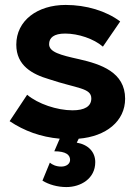

<svg xmlns="http://www.w3.org/2000/svg" viewBox="-20 -552 553 778"><path d="M249 206C307 206 366 172 366 105C366 64 338 34 291 26L299 10C410 1 487 -61 487 -152C487 -260 388 -292 301 -312C224 -329 179 -341 179 -373C179 -399 198 -416 244 -416C297 -416 360 -395 397 -363L467 -465C410 -508 329 -532 246 -532C132 -532 46 -469 46 -371C46 -286 111 -251 179 -231C293 -193 350 -196 350 -153C350 -121 323 -105 274 -105C211 -105 134 -131 90 -168L19 -61C79 -21 145 3 222 10L200 61C248 61 264 76 264 96C264 111 250 123 228 123C207 123 191 115 182 107L152 180C178 196 213 206 249 206Z"/></svg>

Font: Fixel Display Bold
Style: Bold
Weight: 700
Designer: AlfaBravo + MacPaw
Foundry: Kyrylo Tkachov, Marchela Mozhyna, Serhii Makarenko, Maria Weinstein, Zakhar Kryvoshyya
Version: Version 1.211